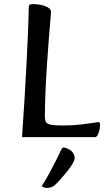

<svg xmlns="http://www.w3.org/2000/svg" viewBox="-20 -672 529 941"><path d="M88 0Q89 -19 92.5 -69.5Q96 -120 100.5 -191Q105 -262 109 -341.5Q113 -421 116.5 -498Q120 -575 121 -637Q121 -645 125 -648.5Q129 -652 143 -652Q160 -652 180.5 -648Q201 -644 215.5 -635Q230 -626 230 -613Q230 -610 227 -575Q224 -540 219.5 -483.5Q215 -427 210.5 -360Q206 -293 203 -225.5Q200 -158 200 -101Q200 -82 206 -73Q212 -64 231 -60.5Q250 -57 289 -57Q335 -57 374.5 -61.5Q414 -66 438.5 -70Q463 -74 465 -74Q470 -74 470 -55Q470 -46 467 -33Q464 -20 458.5 -10Q453 0 446 0ZM209 249Q201 249 193 245.5Q185 242 185 240Q185 238 195 223Q203 211 219 182Q235 153 252 119.5Q269 86 280 61Q285 51 292 51Q301 51 312.5 57Q324 63 331 69Q339 77 342 85Q345 93 346 100Q347 110 337 128Q327 146 310.5 166.5Q294 187 277 206Q260 225 246 238Q238 243 230 246Q222 249 209 249Z"/></svg>

Font: BriemHand
Style: Regular
Weight: 400
Designer: Gunnlaugur SE Briem, Eben Sorkin
Foundry: Sorkin Type
Version: Version 1.001; ttfautohint (v1.8.4.7-5d5b)